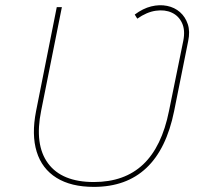

<svg xmlns="http://www.w3.org/2000/svg" viewBox="-20 -728 805 751"><path d="M347 3Q258 3 201 -32.5Q144 -68 123.5 -134.5Q103 -201 121 -293L202 -700H222L141 -295Q114 -162 168 -89Q222 -16 347 -16Q467 -16 540 -85Q613 -154 641 -294L697 -569Q705 -610 692 -638Q679 -666 652 -678.5Q625 -691 589.5 -686Q554 -681 517 -655L507 -671Q539 -695 571.5 -703Q604 -711 633.5 -705Q663 -699 684 -680.5Q705 -662 714.5 -633.5Q724 -605 716 -567L661 -293Q631 -145 552.5 -71Q474 3 347 3Z"/></svg>

Font: Montserrat Thin Thin
Style: Italic
Weight: 250
Italic angle: -11.3°
Version: Version 9.000